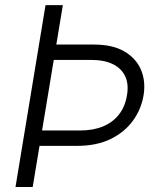

<svg xmlns="http://www.w3.org/2000/svg" viewBox="-20 -748 656 768"><path d="M162.1 -727.5H231.4L110.8 0H42ZM168 -569.8H355.5Q430.2 -569.8 477.1 -542.5Q523.9 -515.1 543.5 -470Q563 -424.8 554.7 -369.6Q545.9 -312.5 512.2 -265.9Q478.5 -219.2 422.4 -191.9Q366.2 -164.6 289.6 -164.6H102.1L112.8 -226.1H300.3Q353 -226.1 392.3 -242.4Q431.6 -258.8 456.1 -290.3Q480.5 -321.8 487.8 -366.2Q495.6 -410.6 481 -442.4Q466.3 -474.1 431.9 -491.2Q397.5 -508.3 344.7 -508.3H157.7Z"/></svg>

Font: Inter 16pt Light
Style: Italic
Weight: 300
Italic angle: -9.3988°
Version: Version 4.001;git-66647c0bb